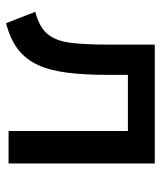

<svg xmlns="http://www.w3.org/2000/svg" viewBox="33 -568 544 650"><g transform="rotate(90 305.0 -243.0)"><path d="M58.5 8.5 20 -90.5Q71 -103.5 94.8 -131.5Q118.5 -159.5 124.8 -209.5Q131 -259.5 131 -338.5V-495H533.5V0H423.5V-404H233.5V-338.5Q233.5 -259 226.2 -200Q219 -141 200 -99.5Q181 -58 146.8 -31.8Q112.5 -5.5 58.5 8.5Z"/></g></svg>

Font: Geologica Cursive
Style: Regular
Weight: 400
Designer: Sindre Bremnes, Frode Helland
Foundry: Monokrom Skriftforlag AS
Version: Version 1.010;gftools[0.9.28]